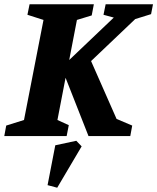

<svg xmlns="http://www.w3.org/2000/svg" viewBox="-39 -635 734 896"><path d="M-19 0 -10 -49 73 -75 164 -542 89 -566 99 -615H399L389 -563L320 -542L284 -355L492 -553L444 -566L454 -615H675L666 -569L592 -546L386 -350L505 -80L578 -49L569 0H374L267 -272L229 -75L282 -51L272 0ZM228 241 183 229 219 43 317 22 342 48Z"/></svg>

Font: Manuale ExtraBold
Style: Italic
Weight: 800
Italic angle: -11°
Designer: Eduardo Tunni / Pablo Cosgaya
Foundry: Eduardo Tunni / Pablo Cosgaya
Version: Version 1.002